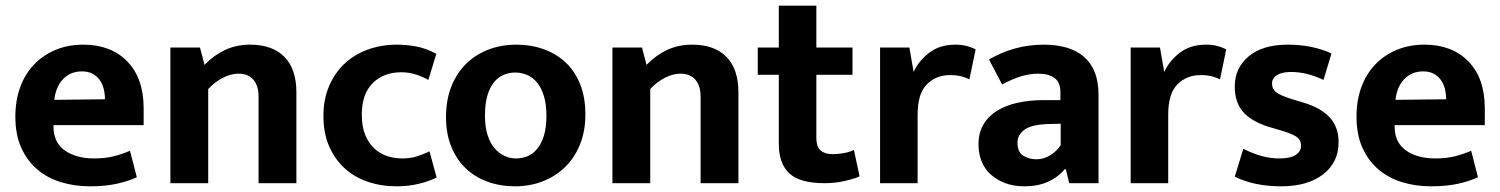

<svg xmlns="http://www.w3.org/2000/svg" viewBox="-20 -644 5274 675"><path d="M485 -204H168V-200Q168 -143 208 -115Q248 -87 311 -87Q351 -87 381.5 -95Q412 -103 437 -114L461 -21Q434 -8 393 1.5Q352 11 296 11Q242 11 194.5 -3.5Q147 -18 111.5 -48Q76 -78 55 -124Q34 -170 34 -234Q34 -291 51 -337.5Q68 -384 99.5 -417Q131 -450 175 -468.5Q219 -487 273 -487Q370 -487 427.5 -428Q485 -369 485 -263ZM349 -295Q349 -314 344.5 -332Q340 -350 330 -363.5Q320 -377 305 -385Q290 -393 268 -393Q228 -393 202 -366Q176 -339 171 -293Z M712 0H579V-477H683L699 -416Q732 -450 771.5 -468.5Q811 -487 859 -487Q938 -487 980 -444Q1022 -401 1022 -319V0H889V-305Q889 -342 871 -363.5Q853 -385 818 -385Q792 -385 763.5 -370.5Q735 -356 712 -331Z M1393 -87Q1425 -87 1449.5 -95.5Q1474 -104 1490 -112L1515 -20Q1495 -9 1457 1Q1419 11 1374 11Q1320 11 1273 -5Q1226 -21 1191.5 -52.5Q1157 -84 1137 -130Q1117 -176 1117 -237Q1117 -293 1136 -339Q1155 -385 1189 -418Q1223 -451 1271 -469Q1319 -487 1376 -487Q1407 -487 1441.5 -481Q1476 -475 1514 -455L1486 -363Q1465 -375 1440.5 -382.5Q1416 -390 1391 -390Q1329 -390 1290.5 -352Q1252 -314 1252 -241Q1252 -198 1264.5 -168.5Q1277 -139 1297 -121Q1317 -103 1342 -95Q1367 -87 1393 -87Z M2038 -242Q2038 -183 2019 -136Q2000 -89 1966.5 -56.5Q1933 -24 1888 -6.5Q1843 11 1791 11Q1739 11 1694.5 -5Q1650 -21 1617.5 -52Q1585 -83 1566.5 -128.5Q1548 -174 1548 -232Q1548 -293 1567 -340.5Q1586 -388 1619.5 -420.5Q1653 -453 1698 -470Q1743 -487 1795 -487Q1847 -487 1891.5 -471Q1936 -455 1968.5 -424.5Q2001 -394 2019.5 -348Q2038 -302 2038 -242ZM1901 -237Q1901 -278 1892 -307Q1883 -336 1868 -354Q1853 -372 1833 -380.5Q1813 -389 1792 -389Q1771 -389 1752 -381.5Q1733 -374 1718 -356.5Q1703 -339 1694 -310Q1685 -281 1685 -237Q1685 -198 1694 -169.5Q1703 -141 1718.5 -123Q1734 -105 1753.5 -96Q1773 -87 1794 -87Q1815 -87 1834 -94.5Q1853 -102 1868 -120Q1883 -138 1892 -166.5Q1901 -195 1901 -237Z M2266 0H2133V-477H2237L2253 -416Q2286 -450 2325.5 -468.5Q2365 -487 2413 -487Q2492 -487 2534 -444Q2576 -401 2576 -319V0H2443V-305Q2443 -342 2425 -363.5Q2407 -385 2372 -385Q2346 -385 2317.5 -370.5Q2289 -356 2266 -331Z M2977 -381H2850V-161Q2850 -127 2865.5 -114.5Q2881 -102 2907 -102Q2927 -102 2948 -106Q2969 -110 2982 -117L3002 -24Q2985 -16 2951 -8Q2917 0 2879 0Q2792 0 2755 -34.5Q2718 -69 2718 -138V-381H2644V-477H2718V-624H2850V-477H2977Z M3074 0V-477H3177L3192 -391Q3209 -429 3246 -458Q3283 -487 3339 -487Q3362 -487 3380 -482Q3398 -477 3410 -470L3388 -365Q3377 -371 3360 -375.5Q3343 -380 3320 -380Q3271 -380 3238.5 -347.5Q3206 -315 3206 -241V0Z M3457 -435Q3500 -460 3548 -473.5Q3596 -487 3650 -487Q3693 -487 3728.5 -477Q3764 -467 3789.5 -445.5Q3815 -424 3828.5 -390.5Q3842 -357 3842 -310V0H3739L3727 -49H3723Q3700 -21 3664.5 -5Q3629 11 3582 11Q3543 11 3513 -0.5Q3483 -12 3462 -31.5Q3441 -51 3430.5 -78Q3420 -105 3420 -136Q3420 -177 3437.5 -206.5Q3455 -236 3486 -255Q3517 -274 3558.5 -283Q3600 -292 3648 -292H3708V-321Q3708 -354 3687.5 -369.5Q3667 -385 3630 -385Q3601 -385 3570.5 -376Q3540 -367 3503 -347ZM3709 -209 3666 -208Q3605 -206 3581 -187.5Q3557 -169 3557 -143Q3557 -109 3577.5 -96.5Q3598 -84 3624 -84Q3650 -84 3673.5 -99Q3697 -114 3709 -134Z M3955 0V-477H4058L4073 -391Q4090 -429 4127 -458Q4164 -487 4220 -487Q4243 -487 4261 -482Q4279 -477 4291 -470L4269 -365Q4258 -371 4241 -375.5Q4224 -380 4201 -380Q4152 -380 4119.5 -347.5Q4087 -315 4087 -241V0Z M4633 -363Q4574 -391 4519 -391Q4487 -391 4469.5 -380Q4452 -369 4452 -350Q4452 -331 4467.5 -319Q4483 -307 4530 -293L4560 -284Q4622 -266 4654 -232Q4686 -198 4686 -144Q4686 -73 4631.5 -31Q4577 11 4484 11Q4389 11 4321 -23L4351 -121Q4380 -106 4412 -96.5Q4444 -87 4477 -87Q4517 -87 4535.5 -99.5Q4554 -112 4554 -132Q4554 -153 4536 -164.5Q4518 -176 4468 -190L4437 -199Q4377 -219 4349 -252Q4321 -285 4321 -340Q4321 -405 4370 -446Q4419 -487 4507 -487Q4594 -487 4661 -456Z M5200 -204H4883V-200Q4883 -143 4923 -115Q4963 -87 5026 -87Q5066 -87 5096.5 -95Q5127 -103 5152 -114L5176 -21Q5149 -8 5108 1.5Q5067 11 5011 11Q4957 11 4909.5 -3.5Q4862 -18 4826.5 -48Q4791 -78 4770 -124Q4749 -170 4749 -234Q4749 -291 4766 -337.5Q4783 -384 4814.5 -417Q4846 -450 4890 -468.5Q4934 -487 4988 -487Q5085 -487 5142.5 -428Q5200 -369 5200 -263ZM5064 -295Q5064 -314 5059.5 -332Q5055 -350 5045 -363.5Q5035 -377 5020 -385Q5005 -393 4983 -393Q4943 -393 4917 -366Q4891 -339 4886 -293Z"/></svg>

Font: Mukta
Style: Bold
Weight: 700
Designer: Girish Dalvi and Yashodeep Gholap
Foundry: Ek Type
Version: Version 2.538;PS 1.002;hotconv 16.6.51;makeotf.lib2.5.65220;